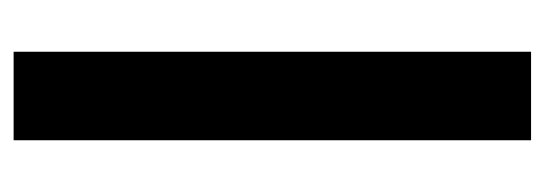

<svg xmlns="http://www.w3.org/2000/svg" viewBox="-279 -521 800 282"><g transform="rotate(-90 121.0 -380.0)"><path d="M186 0V-760H56V0Z"/></g></svg>

Font: Noto Sans Ethiopic ExtraCondensed
Style: Bold
Weight: 700
Width: 2
Designer: Monotype Design Team
Foundry: Monotype Imaging Inc.
Version: Version 2.102